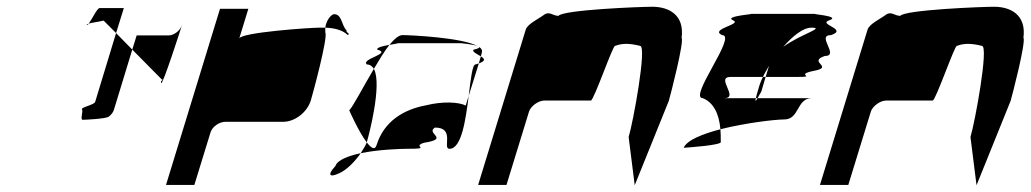

<svg xmlns="http://www.w3.org/2000/svg" viewBox="-20 -736 3054 569"><path d="M237 -662C238 -661 241 -663 243 -666C240 -665 236 -663 237 -662ZM243 -666C252 -678 268 -712 275 -712H347L324 -638L287 -675C271 -671 252 -669 243 -666ZM223 -412C227 -406 217 -381 225 -381C234 -381 293 -384 302 -390C310 -396 316 -404 318 -412L372 -589L324 -638L262 -434C259 -425 219 -418 223 -412ZM372 -589 385 -631H479C495 -631 513 -644 519 -661C515 -647 462 -484 458 -490C453 -497 468 -500 460 -500ZM519 -662V-661Z M472 -188H556L604 -344C609 -360 629 -375 648 -375H819C854 -375 890 -403 901 -438C906 -454 953 -627 944 -640V-654H926C898 -654 695 -640 689 -622L716 -710H632ZM944 -654C947 -678 963 -694 970 -694C994 -694 992 -660 1007 -646C1005 -638 1019 -638 1011 -632C995 -647 972 -653 944 -654Z M1015 -409C1015 -409 1043 -345 1067 -314L1068 -318C1073 -335 1113 -486 1088 -532C1056 -478 1026 -420 1015 -409ZM974 -244C948 -216 958 -210 984 -222C1006 -231 1031 -256 1049 -282C1012 -274 980 -262 974 -244ZM1067 -545C1049 -562 1143 -577 1098 -589C1095 -595 1116 -600 1134 -603C1119 -584 1104 -559 1088 -532C1083 -540 1076 -545 1067 -545ZM1134 -603C1154 -607 1171 -608 1148 -608H1346C1343 -608 1384 -605 1396 -599C1351 -625 1193 -632 1173 -632C1162 -632 1149 -621 1134 -603ZM1049 -282C1056 -293 1063 -304 1067 -314C1080 -297 1091 -290 1096 -306C1118 -377 1177 -412 1243 -424C1290 -436 1341 -434 1360 -423L1369 -452C1360 -381 1348 -295 1312 -295C1290 -295 1330 -358 1269 -358C1240 -340 1315 -325 1237 -313C1197 -301 1265 -295 1184 -295C1170 -295 1101 -293 1049 -282ZM1384 -589C1377 -583 1394 -576 1405 -569L1408 -580C1410 -587 1407 -592 1400 -597C1402 -595 1398 -592 1384 -589ZM1396 -599C1398 -598 1399 -598 1400 -597C1399 -598 1397 -598 1396 -599ZM1389 -545C1380 -545 1375 -502 1369 -452L1399 -548ZM1399 -548 1405 -569C1416 -562 1421 -556 1399 -548Z M1397 -188H1481L1548 -406C1553 -421 1575 -438 1593 -438H1731C1740 -438 1798 -607 1803 -600C1823 -608 1846 -608 1877 -600C1898 -600 1856 -372 1843 -330L1861 -187L1962 -437C1967 -454 2008 -612 2000 -624C2009 -692 1962 -716 1913 -716C1878 -716 1649 -707 1635 -689C1618 -689 1608 -704 1592 -692C1576 -680 1543 -665 1538 -648Z M2006 -298C2020 -299 2123 -306 2116 -316C2116 -329 2116 -341 2115 -353C2062 -339 2016 -321 2006 -298ZM2063 -445C2018 -445 2166 -632 2120 -632C2081 -650 2182 -664 2152 -676C2123 -689 2230 -695 2202 -695H2399C2371 -695 2476 -689 2438 -676C2401 -664 2495 -650 2443 -632C2397 -632 2470 -570 2424 -570C2372 -552 2454 -538 2392 -526C2331 -514 2405 -508 2342 -508H2249L2259 -541C2253 -530 2246 -519 2241 -508H2145C2099 -508 2172 -445 2126 -445H2220C2217 -433 2221 -437 2225 -445H2386C2340 -445 2350 -382 2304 -382C2278 -382 2190 -372 2115 -353C2111 -398 2095 -432 2063 -445ZM2228 -474C2224 -460 2221 -451 2220 -445H2225C2229 -453 2236 -464 2236 -464L2249 -508H2241C2235 -496 2231 -485 2228 -474ZM2301 -597C2353 -635 2427 -654 2385 -654C2360 -654 2330 -630 2301 -597Z M2410 -188H2494L2561 -406C2566 -421 2588 -438 2606 -438H2744C2753 -438 2811 -607 2816 -600C2836 -608 2859 -608 2890 -600C2911 -600 2869 -372 2856 -330L2874 -187L2975 -437C2980 -454 3021 -612 3013 -624C3022 -692 2975 -716 2926 -716C2891 -716 2662 -707 2648 -689C2631 -689 2621 -704 2605 -692C2589 -680 2556 -665 2551 -648Z"/></svg>

Font: bitstorm
Style: extobl
Weight: 400
Version: Version 0.2